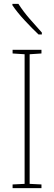

<svg xmlns="http://www.w3.org/2000/svg" viewBox="-20 -971 278 991"><path d="M194 0H45V-19L107 -22V-691L45 -695V-714H194V-695L133 -691V-22L194 -19ZM75 -951Q100 -912 133 -874Q166 -836 196 -803V-793H179Q147 -823 108 -865Q69 -907 44 -944V-951Z"/></svg>

Font: Noto Sans Telugu Condensed Thin
Style: Regular
Weight: 100
Width: 3
Designer: Jelle Bosma - Monotype Design Team
Foundry: Monotype Imaging Inc.
Version: Version 2.005; ttfautohint (v1.8.4.7-5d5b)